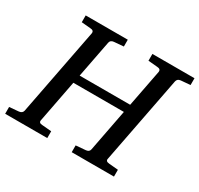

<svg xmlns="http://www.w3.org/2000/svg" viewBox="-158 -849 1067 1027"><g transform="rotate(30 376.0 -335.5)"><path d="M767 -629 709 -624Q689 -622 685 -604L581 -66Q579 -58 583.5 -53Q588 -48 601 -47L657 -42V0H396V-42L456 -47Q477 -49 480 -66L530 -326H218L168 -66Q164 -48 187 -47L245 -42V0H-15V-42L42 -47Q63 -49 67 -66L171 -604Q174 -623 151 -624L95 -629V-671H355V-629L296 -624Q275 -622 272 -604L228 -376H540L584 -604Q587 -623 564 -624L507 -629V-671H767Z"/></g></svg>

Font: Veleka
Style: Italic
Weight: 400
Italic angle: -12°
Designer: Stefan Peev, Context Ltd, 2016; SIL International, 1997-2014.
Foundry: Stefan Peev, Context Ltd, 2016
Version: Version 1.000